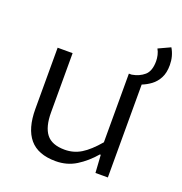

<svg xmlns="http://www.w3.org/2000/svg" viewBox="-134 -858 936 988"><g transform="rotate(20 333.5 -364.0)"><path d="M571.8 -710.9 637.2 -741.2Q661.1 -701.2 661.1 -651.9Q661.1 -609.4 646.2 -581.3Q631.3 -553.2 607.9 -535.9Q584.5 -518.6 559.1 -508.8V0H491.2L484.9 -97.2H480Q438 -48.3 388.7 -17.6Q339.4 13.2 276.9 13.2Q180.2 13.2 134 -41.7Q87.9 -96.7 87.9 -204.1V-539.1H169.9V-214.8Q169.9 -135.7 200.2 -96.9Q230.5 -58.1 300.8 -58.1Q349.6 -58.1 390.1 -82.8Q430.7 -107.4 478 -163.1V-539.1H493.2Q533.7 -545.9 560.8 -569.3Q587.9 -592.8 587.9 -647Q587.9 -662.6 584 -679.7Q580.1 -696.8 571.8 -710.9Z"/></g></svg>

Font: Shanggu Mono N
Style: Regular
Weight: 350
Designer: GuiWonder
Version: Version 1.021